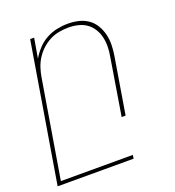

<svg xmlns="http://www.w3.org/2000/svg" viewBox="-135 -634 869 955"><g transform="rotate(-20 300.0 -156.5)"><path d="M7 215 129 -520H150L132 -415Q147 -441 168.5 -464Q190 -487 217 -501.5Q244 -516 273 -522Q302 -528 331 -528Q360 -528 387.5 -521.5Q415 -515 437 -499.5Q459 -484 473 -460.5Q487 -437 493.5 -410.5Q500 -384 499.5 -355Q499 -326 494 -297L445 0H424L473 -300Q478 -326 478.5 -352Q479 -378 473.5 -402.5Q468 -427 455 -448Q442 -469 422.5 -483Q403 -497 378 -503Q353 -509 327 -509Q303 -509 277.5 -504.5Q252 -500 228.5 -488Q205 -476 185 -457.5Q165 -439 151 -417Q137 -395 129 -370.5Q121 -346 117 -321L31 196H412L409 215Z"/></g></svg>

Font: Iosevka Thin Extended Oblique
Style: Regular
Weight: 100
Width: 7
Italic angle: -9°
Monospace: yes
Designer: Belleve Invis
Foundry: Belleve Invis
Version: Version 32.5.0; ttfautohint (v1.8.4)